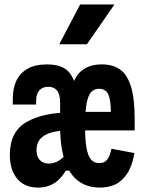

<svg xmlns="http://www.w3.org/2000/svg" viewBox="-20 -838 660 870"><path d="M294.3 -350 297.9 -393.8Q304.8 -474.2 341.4 -510.2Q378 -546.2 440.9 -546.2Q492.2 -546.2 524.8 -522.5Q557.3 -498.8 573.8 -444.7Q590.2 -390.6 590.2 -299.2V-247.1H328.4V-331.2H497.4L482.1 -312.6V-332Q482.1 -386.6 470.2 -411.1Q458.2 -435.7 428.8 -435.7Q406.7 -435.7 392.9 -420.6Q379.2 -405.6 372.3 -368.9Q365.5 -332.2 365.5 -268.3Q365.3 -206.4 371.7 -169.5Q378 -132.7 392 -115.8Q406 -98.9 430 -98.9Q452.5 -98.9 465.2 -114.1Q478 -129.2 485 -164L589.4 -144.4Q578.8 -85.1 555.6 -50.4Q532.4 -15.8 501.5 -1.9Q470.5 12 432.9 12Q377.2 12 337.1 -16.2Q296.9 -44.4 274.7 -106.8Q252.4 -169.1 252.4 -268.3ZM331.8 -349.8V-268.3H252.4V-372.5Q252.4 -409.9 238.9 -427.2Q225.3 -444.6 199.4 -444.8Q173.5 -445.1 158.6 -428.8Q143.8 -412.6 143.8 -383.7V-364.2H37.9V-390.1Q37.9 -437.3 54.2 -472.2Q70.5 -507.1 105.1 -526.6Q139.8 -546.2 193.8 -546.2Q242.3 -546.2 272.2 -528.1Q302.1 -510 316.9 -467.2Q331.8 -424.4 331.8 -349.8ZM145.4 -158Q145.4 -128.7 160.4 -112.7Q175.3 -96.8 201.2 -96.8Q224.8 -96.8 247.3 -110.5Q269.8 -124.3 288.7 -153.5L323.1 -64.7H278.2Q263.8 -40.9 246.4 -24.1Q229 -7.2 205.6 2.4Q182.2 12 152.5 12Q91.4 12 58 -28Q24.6 -68 24.6 -136.4Q24.6 -242.7 101.7 -285.9Q178.8 -329.2 302.4 -327.9L286 -246.2Q217.5 -246.2 181.5 -224.3Q145.4 -202.3 145.4 -158ZM373.8 -637.4 498.6 -817.7H343.2L248.4 -637.4Z"/></svg>

Font: Monaspace Neon Var
Style: Regular
Weight: 400
Designer: Riley Cran and the Lettermatic Team
Version: Version 1.000 (Monaspace Neon Var)